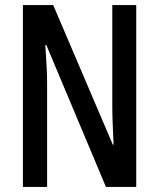

<svg xmlns="http://www.w3.org/2000/svg" viewBox="-20 -734 625 754"><path d="M515 0H396L162 -557H158Q161 -513 163 -475Q165 -437 165 -406V0H70V-714H189L423 -166H426Q424 -212 422.5 -249.5Q421 -287 421 -316V-714H515Z"/></svg>

Font: Noto Sans Ethiopic ExtraCondensed Medium
Style: Regular
Weight: 500
Width: 2
Designer: Monotype Design Team
Foundry: Monotype Imaging Inc.
Version: Version 2.102; ttfautohint (v1.8.4.7-5d5b)